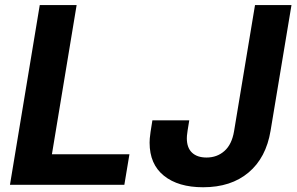

<svg xmlns="http://www.w3.org/2000/svg" viewBox="-20 -748 1200 777"><path d="M20.3 0 140.9 -727.5H290.1L190.1 -123.7H503.8L483.2 0ZM802 9.8Q701.2 9.8 643.3 -36.9Q585.4 -83.5 585.4 -170.5Q585.4 -178.1 586.1 -187.7Q586.8 -197.3 589.3 -214.4Q591.8 -231.6 596.7 -261H745.9Q741.4 -233.8 739.2 -219.8Q737.1 -205.7 736.6 -199.3Q736.1 -192.9 736.1 -188.6Q736.1 -150.1 757 -130.3Q778 -110.5 815.7 -110.5Q858.6 -110.5 888.4 -137.1Q918.3 -163.6 927.2 -217L1012 -727.5H1159.6L1075 -219.1Q1056.9 -109.5 985.9 -49.9Q915 9.8 802 9.8Z"/></svg>

Font: Adwaita Sans
Style: Italic
Weight: 400
Italic angle: -9.39999°
Designer: Rasmus Andersson
Foundry: rsms
Version: Version 4.001;git-9221beed3